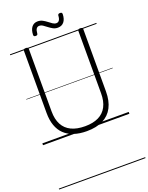

<svg xmlns="http://www.w3.org/2000/svg" viewBox="-289 -1356 1525 1978"><g transform="rotate(-20 473.5 -367.0)"><path d="M475 19Q396 19 334.5 -1.5Q273 -22 231.5 -62Q190 -102 169 -161.5Q148 -221 148 -299V-982Q148 -992 154.5 -996.5Q161 -1001 175 -1001Q189 -1001 195.5 -996.5Q202 -992 202 -982V-297Q202 -211 233 -152.5Q264 -94 325 -64.5Q386 -35 476 -35Q564 -35 624 -64.5Q684 -94 714.5 -152.5Q745 -211 745 -297V-982Q745 -992 751.5 -996.5Q758 -1001 772 -1001Q799 -1001 799 -982V-299Q799 -195 762 -124Q725 -53 653 -17Q581 19 475 19ZM314 -1083Q292 -1083 292 -1103Q294 -1158 318 -1188Q342 -1218 383 -1218Q413 -1218 437 -1205Q461 -1192 481.5 -1176Q502 -1160 521 -1147Q540 -1134 560 -1134Q581 -1134 592.5 -1151.5Q604 -1169 605 -1201Q607 -1220 629 -1220Q643 -1220 648 -1215Q653 -1210 653 -1198Q651 -1144 626.5 -1114.5Q602 -1085 559 -1085Q530 -1085 506.5 -1098Q483 -1111 462.5 -1127Q442 -1143 423 -1156Q404 -1169 383 -1169Q363 -1169 351.5 -1152.5Q340 -1136 338 -1102Q337 -1092 332 -1087.5Q327 -1083 314 -1083ZM0 476H947V486H0ZM0 -20H947V0H0ZM0 -505H947V-500H0ZM0 -996H947V-986H0Z"/></g></svg>

Font: Playwrite PL Guides
Style: Regular
Weight: 400
Designer: Veronika Burian, José Scaglione
Foundry: TypeTogether
Version: Version 1.003